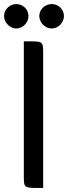

<svg xmlns="http://www.w3.org/2000/svg" viewBox="-57 -923 334 943"><path d="M60 -61C60 0 61 0 132 0H155V-659C155 -720 154 -720 81 -720H60ZM-37 -844C-37 -812 -8 -783 23 -783C55 -783 83 -812 83 -844C83 -878 55 -903 23 -903C-8 -903 -37 -878 -37 -844ZM136 -844C136 -812 165 -783 197 -783C229 -783 257 -812 257 -844C257 -878 229 -903 197 -903C165 -903 136 -878 136 -844Z"/></svg>

Font: Economica
Style: Bold
Weight: 700
Designer: Vicente Lamonaca
Foundry: Vicente Lamonaca
Version: Version 1.100